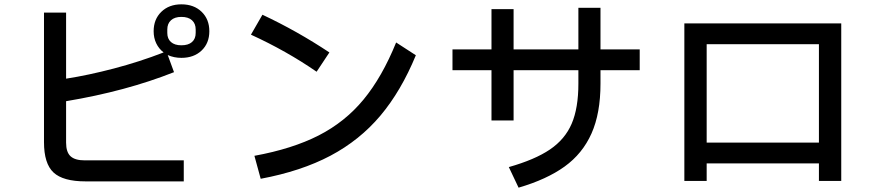

<svg xmlns="http://www.w3.org/2000/svg" viewBox="-20 -829 4040 886"><path d="M817 -562Q783 -562 754 -575L783 -496Q561 -408 285 -362V-171Q285 -127 305.5 -108Q326 -89 371 -89H828V8H375Q271 8 227 -33Q183 -74 183 -173V-771H285V-466Q388 -482 506 -513Q624 -544 735 -587Q713 -604 701 -629Q689 -654 689 -685Q689 -740 724.5 -774.5Q760 -809 817 -809Q875 -809 910.5 -774.5Q946 -740 946 -685Q946 -630 910.5 -596Q875 -562 817 -562ZM752 -677Q752 -650 769 -635Q786 -620 817 -620Q849 -620 866 -635Q883 -650 883 -677V-693Q883 -720 866 -735.5Q849 -751 817 -751Q786 -751 769 -735.5Q752 -720 752 -693Z M1441 -498Q1302 -594 1138 -669L1191 -761Q1351 -686 1500 -587ZM1154 -110Q1329 -142 1450.5 -204Q1572 -266 1657.5 -369.5Q1743 -473 1808 -633L1899 -574Q1831 -409 1735.5 -295.5Q1640 -182 1505 -110.5Q1370 -39 1183 -4Z M2932 -601V-505H2751V-443Q2751 -306 2709.5 -213Q2668 -120 2585.5 -60.5Q2503 -1 2373 37L2328 -58Q2448 -92 2517.5 -139Q2587 -186 2618 -258Q2649 -330 2649 -443V-505H2350V-273H2248V-505H2068V-601H2248V-787H2350V-601H2649V-793H2751V-601Z M3241 6H3138V-721H3862V6H3759V-75H3241ZM3241 -625V-171H3759V-625Z"/></svg>

Font: IBM Plex Sans JP Medium
Style: Regular
Weight: 500
Designer: Mike Abbink; Paul van der Laan; Pieter van Rosmalen; Wujin Sim; Yejin Wi; Jinhee Kim; Boomi Park; Yona Kim; Kichan Ma
Foundry: Sandoll Inc.
Version: Version 1.001